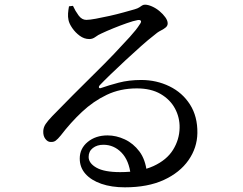

<svg xmlns="http://www.w3.org/2000/svg" viewBox="-20 -768 1040 821"><path d="M514 33Q457 33 413.5 18Q370 3 345.5 -24.5Q321 -52 321 -90Q321 -133 355 -161Q389 -189 440 -189Q477 -189 513.5 -172Q550 -155 576 -120.5Q602 -86 608 -31L539 -19Q532 -82 499.5 -115.5Q467 -149 422 -149Q395 -149 377 -135Q359 -121 359 -97Q359 -70 392.5 -51Q426 -32 494 -32Q580 -32 636.5 -58Q693 -84 720 -127.5Q747 -171 748 -221Q749 -265 728.5 -303.5Q708 -342 667 -366Q626 -390 565 -390Q494 -390 436.5 -362.5Q379 -335 330.5 -289.5Q282 -244 240 -189Q227 -173 218 -166.5Q209 -160 196 -161Q184 -161 174 -174Q164 -187 165 -208Q166 -224 175 -237.5Q184 -251 203 -271Q245 -314 291 -360.5Q337 -407 382.5 -451.5Q428 -496 467 -537Q506 -578 535 -610Q564 -642 577 -663Q586 -675 582 -679.5Q578 -684 568 -682Q551 -679 522.5 -669Q494 -659 464.5 -647Q435 -635 414 -625Q400 -619 388 -610Q376 -601 362 -601Q340 -601 321 -615Q302 -629 289 -648Q276 -667 273 -682Q270 -696 271 -710.5Q272 -725 275 -741L292 -743Q302 -721 316 -702Q330 -683 349 -683Q363 -683 390 -688Q417 -693 448.5 -700Q480 -707 508.5 -715Q537 -723 555 -728Q569 -732 575.5 -736.5Q582 -741 587.5 -744.5Q593 -748 600 -748Q613 -748 630 -740.5Q647 -733 662 -720.5Q677 -708 687 -694Q697 -680 697 -668Q697 -658 689 -651Q681 -644 667 -637Q653 -630 636 -615Q615 -599 583.5 -571Q552 -543 517.5 -511Q483 -479 453 -450Q423 -421 407 -404Q401 -397 403.5 -393Q406 -389 413 -392Q444 -403 487.5 -414.5Q531 -426 584 -426Q649 -426 704.5 -399Q760 -372 792.5 -321Q825 -270 824 -199Q823 -136 786 -83Q749 -30 680.5 1.5Q612 33 514 33Z"/></svg>

Font: Noto Serif JP ExtraLight Medium
Style: Regular
Weight: 500
Version: Version 2.003-H1;hotconv 1.1.1;makeotfexe 2.6.0